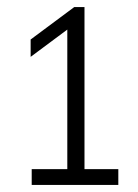

<svg xmlns="http://www.w3.org/2000/svg" viewBox="-20 -830 390 542"><path d="M69.5 -308V-352.5H170V-746.5L66.5 -669.5V-718.5L189.5 -810H218.5V-352.5H314V-308Z"/></svg>

Font: Encode Sans Condensed Condensed Light
Style: Regular
Weight: 300
Width: 3
Designer: Multiple Designers
Foundry: Impallari Type
Version: Version 3.000; ttfautohint (v1.8.3) -l 8 -r 50 -G 200 -x 14 